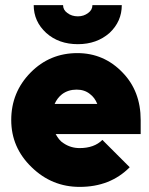

<svg xmlns="http://www.w3.org/2000/svg" viewBox="-20 -720 585 752"><path d="M531 -195V-250Q531 -363 460 -436Q387 -512 283 -512Q175 -512 100 -436Q24 -359 24 -250Q24 -142 104 -65Q183 12 292 12Q412 12 488 -65L381 -172Q349 -140 292 -140Q257 -140 229 -159Q219 -165 211.5 -174.5Q204 -184 198 -195ZM280 -369Q311 -369 332 -352Q351 -338 361 -313H194Q204 -336 223 -351Q247 -369 280 -369ZM112 -700Q112 -636 161 -591Q210 -547 285 -547Q359 -547 409 -591Q457 -636 457 -700H342Q342 -681 325 -669Q308 -656 285 -656Q261 -656 244 -669Q227 -681 227 -700Z"/></svg>

Font: Unageo
Style: ExtraBold
Weight: 800
Designer: Richard Sepsi
Foundry: Richard Sepsi
Version: Version 2.000